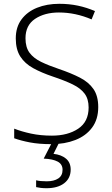

<svg xmlns="http://www.w3.org/2000/svg" viewBox="-20 -744 585 1004"><path d="M493.7 -184.1Q493.7 -120.1 461.7 -76.9Q429.7 -33.7 374.3 -12Q318.8 9.8 249 9.8Q183.6 9.8 136.5 0.7Q89.4 -8.3 54.2 -21V-71.3Q92.3 -56.2 142.3 -45.4Q192.4 -34.7 251.5 -34.7Q334.5 -34.7 388.9 -71Q443.4 -107.4 443.4 -182.1Q443.4 -226.1 422.6 -254.2Q401.9 -282.2 360.4 -302.5Q318.8 -322.8 255.9 -343.8Q196.8 -363.8 153.3 -387.7Q109.9 -411.6 86.2 -448.5Q62.5 -485.4 62.5 -543Q62.5 -602.1 92.3 -642.3Q122.1 -682.6 173.6 -703.4Q225.1 -724.1 290 -724.1Q341.3 -724.1 387.5 -714.4Q433.6 -704.6 476.6 -686L459 -642.6Q374.5 -678.7 288.1 -678.7Q213.4 -678.7 163.3 -645.3Q113.3 -611.8 113.3 -543.9Q113.3 -496.6 134.5 -468Q155.8 -439.5 195.1 -420.4Q234.4 -401.4 288.1 -383.3Q351.6 -361.8 397.7 -338.1Q443.8 -314.5 468.8 -278.3Q493.7 -242.2 493.7 -184.1ZM349.6 142.6Q349.6 188 315.7 214.1Q281.7 240.2 223.6 240.2Q206.1 240.2 192.6 238.5Q179.2 236.8 168.9 234.4V198.7Q189.5 204.1 224.6 204.1Q262.2 204.1 284.7 189.2Q307.1 174.3 307.1 144Q307.1 114.7 281.7 101.1Q256.3 87.4 208.5 85.4L252.4 0H290L259.8 60.5Q300.3 64.9 325 85.4Q349.6 106 349.6 142.6Z"/></svg>

Font: Open Sans Light
Style: Regular
Weight: 300
Designer: Monotype Design Team
Foundry: Monotype Imaging Inc.
Version: Version 3.000; ttfautohint (v1.8.4)